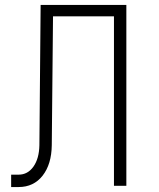

<svg xmlns="http://www.w3.org/2000/svg" viewBox="-20 -750 640 775"><path d="M25 5V-45H55Q92 -45 115 -77.5Q138 -110 139 -164L144 -730H490V0H440V-684H194L189 -164Q188 -87 152 -41Q116 5 55 5Z"/></svg>

Font: JetBrains Mono Extra Light
Style: Regular
Weight: 200
Monospace: yes
Designer: Philipp Nurullin, Konstantin Bulenkov
Foundry: JetBrains
Version: 2.002